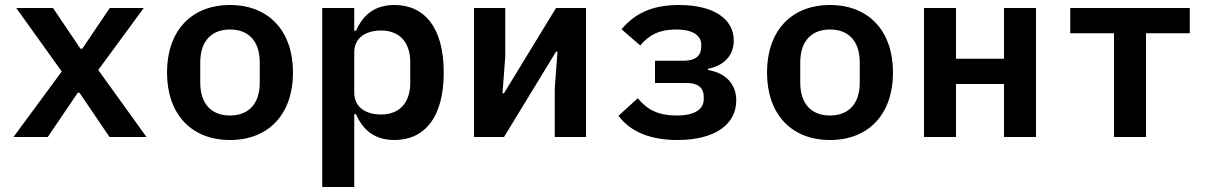

<svg xmlns="http://www.w3.org/2000/svg" viewBox="-20 -548 4840 768"><path d="M171 0 291 -177H298L418 0H566L373 -268L555 -516H419L309 -353H302L192 -516H45L227 -262L34 0Z M900 12C1056 12 1152 -93 1152 -258C1152 -423 1056 -528 900 -528C744 -528 648 -423 648 -258C648 -93 744 12 900 12ZM900 -86C827 -86 781 -131 781 -218V-298C781 -385 827 -430 900 -430C973 -430 1019 -385 1019 -298V-218C1019 -131 973 -86 900 -86Z M1269 200H1397V-91H1404C1432 -28 1478 12 1558 12C1676 12 1755 -76 1755 -258C1755 -440 1676 -528 1558 -528C1478 -528 1432 -488 1404 -425H1397V-516H1269ZM1504 -90C1445 -90 1397 -118 1397 -177V-339C1397 -398 1445 -426 1504 -426C1579 -426 1621 -378 1621 -299V-217C1621 -138 1579 -90 1504 -90Z M1876 0H1996L2204 -341H2210L2199 -195V0H2324V-516H2204L1996 -175H1990L2001 -321V-516H1876Z M2690 12C2839 12 2925 -50 2925 -146C2925 -214 2880 -257 2812 -268V-273C2875 -285 2915 -325 2915 -386C2915 -471 2837 -528 2696 -528C2585 -528 2518 -492 2466 -431L2541 -366C2576 -409 2619 -430 2684 -430C2755 -430 2785 -404 2785 -369V-362C2785 -326 2763 -305 2714 -305H2600V-216H2727C2772 -216 2795 -197 2795 -160V-152C2795 -112 2762 -86 2686 -86C2615 -86 2570 -108 2531 -155L2454 -85C2501 -21 2581 12 2690 12Z M3300 12C3456 12 3552 -93 3552 -258C3552 -423 3456 -528 3300 -528C3144 -528 3048 -423 3048 -258C3048 -93 3144 12 3300 12ZM3300 -86C3227 -86 3181 -131 3181 -218V-298C3181 -385 3227 -430 3300 -430C3373 -430 3419 -385 3419 -298V-218C3419 -131 3373 -86 3300 -86Z M3676 0H3804V-212H3996V0H4124V-516H3996V-313H3804V-516H3676Z M4436 0H4564V-415H4739V-516H4261V-415H4436Z"/></svg>

Font: IBM Mono SemiBold
Style: Regular
Weight: 600
Monospace: yes
Designer: Mike Abbink, Paul van der Laan, Pieter van Rosmalen
Foundry: Bold Monday
Version: Version 2.3